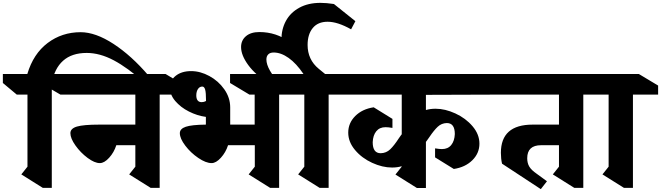

<svg xmlns="http://www.w3.org/2000/svg" viewBox="-80 -1303 4620 1342"><path d="M957 -776 928 -727Q812 -830 715 -881.5Q618 -933 526 -933Q422 -933 361 -878.5Q300 -824 282 -721V10H219L69 -84L112 -138V-642H37L-60 -723V-786H111Q153 -927 253 -1002.5Q353 -1078 484 -1078H483Q588 -1078 713.5 -996Q839 -914 957 -776Z M1036 -642V10H973L823 -84L866 -138V-288H733Q717 -238 683 -200.5Q649 -163 618 -163Q581 -163 532 -199.5Q483 -236 447.5 -286Q412 -336 412 -372Q412 -405 458 -418.5Q504 -432 614 -432H866V-642H342L203 -723V-786H1077L1212 -705V-642Z M1871 -642V10H1808L1658 -84L1701 -138V-288H1514Q1498 -238 1464 -200.5Q1430 -163 1399 -163Q1359 -163 1306 -199Q1253 -235 1215 -285Q1177 -335 1177 -372Q1177 -403 1218.5 -417Q1260 -431 1359 -432V-486Q1299 -494 1240.5 -523.5Q1182 -553 1144.5 -597.5Q1107 -642 1107 -693Q1107 -741 1148.5 -773.5Q1190 -806 1256 -806Q1320 -806 1383.5 -771.5Q1447 -737 1488 -678.5Q1529 -620 1529 -552V-432H1700V-642H1663L1528 -723V-786H1911L2046 -705L2047 -642ZM1360 -597V-600Q1360 -655 1354 -676.5Q1348 -698 1334 -698Q1315 -698 1303.5 -680.5Q1292 -663 1292 -636Q1292 -613 1301.5 -601Q1311 -589 1329 -589H1330Q1346 -589 1360 -597Z M2217 -642V10H2154L2004 -84L2047 -138V-642H2010L1887 -716H1804Q1705 -780 1655 -848.5Q1605 -917 1605 -974Q1605 -1021 1639 -1050Q1673 -1079 1733 -1079Q1851 -1079 1945 -1009.5Q2039 -940 2128 -786H2259L2394 -705L2393 -642ZM1833 -936Q1808 -936 1795 -923Q1782 -910 1782 -887Q1782 -853 1807 -809Q1832 -765 1875 -726V-786H2041Q1991 -860 1937.5 -898Q1884 -936 1833 -936Z M2254 -1275 2404 -1155 2374 -1098Q2280 -1151 2210 -1151Q2142 -1151 2106 -1107Q2070 -1063 2070 -989Q2070 -886 2148 -822L2236 -750L2193 -695L1894 -942Q1887 -983 1887 -1026Q1887 -1099 1918.5 -1157Q1950 -1215 2012 -1249Q2074 -1283 2160 -1283Q2201 -1283 2254 -1275Z M2897 -534Q2927 -543 2965 -543Q3031 -543 3103 -510Q3175 -477 3223 -420.5Q3271 -364 3271 -299Q3271 -232 3221.5 -183Q3172 -134 3092 -122L2961 -203V-266Q2991 -261 3009 -261Q3051 -261 3074 -289.5Q3097 -318 3099 -366Q3099 -443 3043 -443Q3006 -442 2979.5 -417Q2953 -392 2922 -346L2900 -315L2897 -312V11H2834L2684 -83L2727 -137V-141Q2697 -132 2660 -132Q2593 -132 2521 -165Q2449 -198 2401.5 -254.5Q2354 -311 2354 -376Q2354 -443 2403 -492Q2452 -541 2532 -553L2663 -472V-409Q2633 -414 2615 -414Q2573 -414 2550 -385.5Q2527 -357 2525 -309Q2525 -232 2581 -232Q2620 -233 2647.5 -259.5Q2675 -286 2708 -337L2725 -361L2728 -364V-642H2293L2156 -723V-786H3333L3470 -705V-642L2897 -640Z M3997 -642V10H3934L3784 -84L3827 -138V-288H3702Q3605 -288 3605 -197Q3605 -163 3619.5 -138.5Q3634 -114 3672 -88L3743 -36L3700 19L3429 -159Q3421 -194 3421 -235Q3421 -432 3643 -432H3827V-642H3356L3218 -723V-786H4038L4173 -705V-642Z M4344 -642V10H4281L4131 -84L4174 -138V-642H4137L4002 -723V-786H4385L4520 -705V-642Z"/></svg>

Font: Inknut Antiqua
Style: Bold
Weight: 700
Designer: Claus Eggers Sørensen
Foundry: Claus Eggers Sørensen
Version: Version 1.003; ttfautohint (v1.8.2) -l 8 -r 50 -G 200 -x 14 